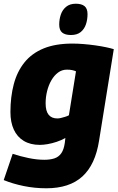

<svg xmlns="http://www.w3.org/2000/svg" viewBox="-38 -791 632 1031"><path d="M-18 176 30 35Q69 48 114.5 57.5Q160 67 200 67Q231 67 254 59.5Q277 52 291 32Q305 12 310 -24L313 -50Q292 -38 266.5 -29.5Q241 -21 217.5 -17Q194 -13 176 -13Q125 -13 89.5 -34.5Q54 -56 36 -95.5Q18 -135 18 -189Q18 -271 36 -339Q54 -407 93.5 -456Q133 -505 196.5 -531Q260 -557 351 -557Q378 -557 409.5 -554.5Q441 -552 473 -547.5Q505 -543 531 -537.5Q557 -532 573 -527L494 -36Q474 93 404.5 156.5Q335 220 211 220Q148 220 89.5 208Q31 196 -18 176ZM370 -408Q361 -412 349.5 -414.5Q338 -417 321 -417Q295 -417 274 -401.5Q253 -386 238 -360Q223 -334 215 -302Q207 -270 207 -236Q207 -195 223 -175Q239 -155 270 -155Q279 -155 289 -157.5Q299 -160 311 -163.5Q323 -167 332 -172ZM343 -603Q312 -603 296 -616Q280 -629 280 -659Q280 -687 288.5 -712.5Q297 -738 317 -754.5Q337 -771 369 -771Q400 -771 416 -758Q432 -745 432 -715Q432 -686 423.5 -660.5Q415 -635 395.5 -619Q376 -603 343 -603Z"/></svg>

Font: Georama ExtraCondensed Thin ExtraBold
Style: Italic
Weight: 800
Italic angle: -9°
Version: Version 1.001